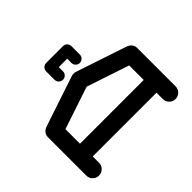

<svg xmlns="http://www.w3.org/2000/svg" viewBox="-187 -1214 1509 1509"><g transform="rotate(-45 567.0 -460.0)"><path d="M921.4 -283.2V-444.8L566.9 -563L212.9 -444.8V-283.2ZM1063 -70.8Q1063 -41.5 1042.2 -20.8Q1021.5 0 992.2 0Q962.9 0 942.1 -20.8Q921.4 -41.5 921.4 -70.8V-141.6H212.9V-70.8Q212.9 -41.5 191.9 -20.8Q170.9 0 141.6 0Q112.3 0 91.6 -20.8Q70.8 -41.5 70.8 -70.8V-496.1Q70.8 -543 119.1 -563L120.1 -563.5H120.6L544.4 -705.1Q555.2 -708.5 566.9 -708.5Q578.6 -708.5 589.4 -705.1L1013.2 -563.5H1014.2L1014.6 -563Q1063 -543 1063 -496.1ZM660.6 -919.9Q680.2 -919.9 693.6 -906.5Q707 -893.1 707.5 -873V-779.8Q707.5 -760.3 693.8 -746.6Q680.2 -732.9 660.6 -732.9Q641.6 -732.9 627.9 -746.6Q614.3 -760.3 614.3 -779.8V-826.7H520.5V-779.8Q520.5 -760.3 506.8 -746.6Q493.2 -732.9 473.6 -732.9Q454.6 -732.9 440.7 -746.6Q426.8 -760.3 426.8 -779.8V-873Q426.8 -892.6 440.7 -906.2Q454.6 -919.9 473.6 -919.9Z"/></g></svg>

Font: Robtronika
Style: Regular
Weight: 400
Designer: GGBot
Version: 1.00